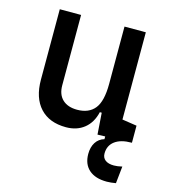

<svg xmlns="http://www.w3.org/2000/svg" viewBox="-108 -606 803 901"><g transform="rotate(15 293.0 -155.5)"><path d="M493.2 207Q437 207 406.5 179.9Q376 152.8 376 103.5Q376 70.3 390.4 47.6Q404.8 24.9 431.6 17.1V-14.6L548.8 -15.6L558.6 0Q506.8 0 478 21.5Q449.2 43 449.2 82Q449.2 102.5 464.1 113.8Q479 125 505.9 125Q522.9 125 545.9 119.6L537.1 202.6Q525.9 204.6 514.4 205.8Q502.9 207 493.2 207ZM242.2 9.8Q160.6 9.8 116 -38.8Q71.3 -87.4 71.3 -175.8V-517.6H174.8V-175.8Q174.8 -131.3 200.2 -107.2Q225.6 -83 271.5 -83Q328.1 -83 356.9 -118.9Q385.7 -154.8 385.7 -239.3L412.1 -99.6H377.9Q365.7 -46.9 330.1 -18.6Q294.4 9.8 242.2 9.8ZM394.5 4.9 385.7 -119.1V-210H489.3V-93.8L560.5 -83V0ZM385.7 -146.5V-517.6H489.3V-175.8Z"/></g></svg>

Font: Cascadia Mono
Style: Regular
Weight: 400
Monospace: yes
Designer: Aaron Bell
Foundry: Saja Typeworks
Version: Version 2102.003